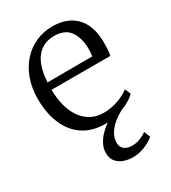

<svg xmlns="http://www.w3.org/2000/svg" viewBox="-192 -661 885 992"><g transform="rotate(-30 250.0 -165.0)"><path d="M267 11Q189.5 11 136.2 -25Q83 -61 55.8 -125.5Q28.5 -190 28.5 -274.5Q28.5 -339.5 47.8 -392.5Q67 -445.5 101.2 -483.5Q135.5 -521.5 181.2 -542Q227 -562.5 279.5 -562.5Q367.5 -562.5 417.5 -512.5Q467.5 -462.5 470.5 -366.5Q470.5 -338 469.5 -317.2Q468.5 -296.5 464.5 -280.5H114Q114 -231 125 -187.8Q136 -144.5 158 -112Q180 -79.5 213.2 -61Q246.5 -42.5 290.5 -42.5Q333.5 -42.5 376.8 -58Q420 -73.5 443 -93.5L458 -59Q439 -39.5 408.8 -23.8Q378.5 -8 341.5 1.5Q304.5 11 267 11ZM115 -324 382.5 -325Q384 -333.5 384.8 -346.8Q385.5 -360 385.5 -369Q385.5 -432.5 357 -473.8Q328.5 -515 263 -515Q231.5 -515 205.8 -503.8Q180 -492.5 160.5 -469.2Q141 -446 129.5 -410Q118 -374 115 -324ZM303 232Q279.5 232 254.2 224Q229 216 211.2 196.2Q193.5 176.5 193.5 142.5Q193.5 118.5 204.5 95.2Q215.5 72 234.2 51.5Q253 31 277 13.5Q301 -4 327 -15.5L355 -19.5L389.5 -15.5Q355 0 327.5 22Q300 44 284 70Q268 96 268 125Q268 151 285.5 164.5Q303 178 330.5 178Q355.5 178 376.5 170Q397.5 162 419.5 147.5L434 185Q417.5 197.5 397.5 208.2Q377.5 219 354 225.5Q330.5 232 303 232Z"/></g></svg>

Font: Merriweather 36pt Light
Style: Regular
Weight: 300
Designer: Eben Sorkin
Foundry: Eben Sorkin
Version: Version 2.100